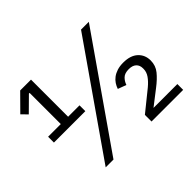

<svg xmlns="http://www.w3.org/2000/svg" viewBox="-147 -932 1167 1167"><g transform="rotate(-45 436.0 -349.0)"><path d="M837 0H565V-57L695 -162Q724 -186 740.5 -210Q757 -234 757 -260V-266Q757 -292 740.5 -307.5Q724 -323 692 -323Q657 -323 639.5 -306Q622 -289 614 -265L560 -285Q566 -303 576.5 -319Q587 -335 603.5 -347.5Q620 -360 643 -367.5Q666 -375 696 -375Q758 -375 791 -344.5Q824 -314 824 -266Q824 -222 797.5 -189.5Q771 -157 729 -125L632 -50H837ZM171 0 657 -698H724L238 0ZM55 -329V-379H164V-647H158L68 -558L32 -595L134 -698H227V-379H325V-329Z"/></g></svg>

Font: IBMPlexSans
Style: Regular
Weight: 400
Designer: Mike Abbink, Paul van der Laan, Pieter van Rosmalen
Foundry: Bold Monday
Version: Version 3.1